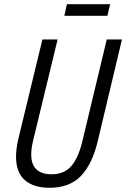

<svg xmlns="http://www.w3.org/2000/svg" viewBox="-20 -880 598 910"><path d="M215 10Q139 10 97.5 -26.5Q56 -63 56 -137Q56 -155 58.5 -175.5Q61 -196 66 -218L181 -693H253L137 -214Q128 -177 128 -148Q128 -54 225 -54Q284 -54 318 -93Q352 -132 371 -213L486 -693H558L444 -214Q418 -103 364 -46.5Q310 10 215 10ZM285 -805 297 -860H502L489 -805Z"/></svg>

Font: Ubuntu Sans Condensed
Style: Italic
Weight: 400
Width: 3
Italic angle: -13.5°
Designer: Dalton Maag Ltd
Foundry: Dalton Maag Ltd
Version: Version 1.006; ttfautohint (v1.8.4.7-5d5b)